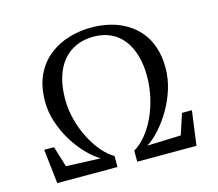

<svg xmlns="http://www.w3.org/2000/svg" viewBox="-106 -886 1157 1020"><g transform="rotate(-15 473.0 -376.0)"><path d="M88 0 66.5 -189H120.5L155.5 -75L345.5 -67.5Q311.5 -86.5 275 -123.8Q238.5 -161 207 -211.2Q175.5 -261.5 156.2 -319.2Q137 -377 137 -436.5Q138 -522 167 -581.8Q196 -641.5 244.5 -679.2Q293 -717 352.8 -734.5Q412.5 -752 474.5 -752Q529 -752 578 -740Q627 -728 668.2 -703.2Q709.5 -678.5 739.8 -641.2Q770 -604 786.2 -553.5Q802.5 -503 802 -439.5Q801.5 -383 783.8 -326.2Q766 -269.5 736.5 -219.2Q707 -169 672 -129.8Q637 -90.5 601.5 -68.5L787 -75L824.5 -189H879L853.5 0H527.5V-60.5Q563 -82 593.8 -119.2Q624.5 -156.5 647.2 -205.5Q670 -254.5 682.8 -311.2Q695.5 -368 695.5 -427Q695.5 -490.5 680.5 -541.2Q665.5 -592 637.2 -628Q609 -664 567.8 -683Q526.5 -702 474.5 -702Q421.5 -702 378.8 -683.2Q336 -664.5 305.8 -628.2Q275.5 -592 259.5 -539.5Q243.5 -487 243.5 -419.5Q243.5 -360.5 258.8 -303.8Q274 -247 299.5 -198.2Q325 -149.5 356.2 -113.8Q387.5 -78 419 -60.5V0Z"/></g></svg>

Font: Merriweather 36pt
Style: Regular
Weight: 400
Designer: Eben Sorkin
Foundry: Eben Sorkin
Version: Version 2.100